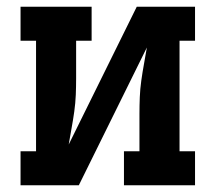

<svg xmlns="http://www.w3.org/2000/svg" viewBox="-20 -550 640 570"><path d="M41 0V-101H87V-429H41V-530H252V-429H206V-318Q206 -293 205 -268.5Q204 -244 200.5 -219Q197 -194 192.5 -169.5Q188 -145 184 -121L386 -530H559V-429H513V-101H559V0H348V-101H394V-212Q394 -237 395 -261.5Q396 -286 399.5 -311Q403 -336 407.5 -360.5Q412 -385 416 -409L214 0Z"/></svg>

Font: Iosevka Slab Extended
Style: Bold
Weight: 700
Width: 7
Monospace: yes
Designer: Belleve Invis
Foundry: Belleve Invis
Version: Version 11.1.0; ttfautohint (v1.8.3)